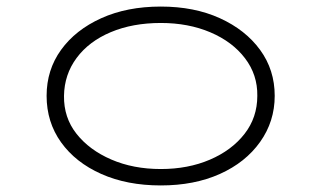

<svg xmlns="http://www.w3.org/2000/svg" viewBox="-20 -555 979 585"><path d="M470 10Q367 10 288.5 -25Q210 -60 166 -121.5Q122 -183 122 -263Q122 -342 166 -403Q210 -464 288.5 -499.5Q367 -535 470 -535Q572 -535 650 -499.5Q728 -464 772.5 -403Q817 -342 817 -263Q817 -185 772.5 -122.5Q728 -60 650 -25Q572 10 470 10ZM470 -40Q553 -40 619.5 -68.5Q686 -97 725 -147Q764 -197 764 -263Q765 -327 726.5 -377.5Q688 -428 621 -456.5Q554 -485 470 -485Q384 -485 317.5 -457Q251 -429 213.5 -378.5Q176 -328 175 -263Q174 -197 213 -147.5Q252 -98 319 -69Q386 -40 470 -40Z"/></svg>

Font: Lexend Zetta ExtraLight
Style: Regular
Weight: 250
Version: Version 1.007